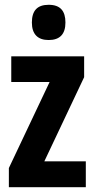

<svg xmlns="http://www.w3.org/2000/svg" viewBox="-20 -781 396 801"><path d="M183 -761C135 -761 113 -736 113 -687C113 -639 137 -614 183 -614C230 -614 253 -639 253 -687C253 -735 232 -761 183 -761ZM338 0V-108H165L331 -459V-546H27V-439H187L17 -80V0Z"/></svg>

Font: Noto Sans Kannada ExtraCondensed
Style: Bold
Weight: 700
Width: 2
Designer: Jelle Bosma - Monotype Design Team
Foundry: Monotype Imaging Inc.
Version: Version 2.005